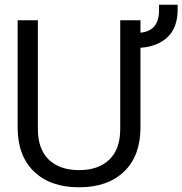

<svg xmlns="http://www.w3.org/2000/svg" viewBox="-20 -786 775 816"><path d="M735 -766V-746Q735 -669 692.5 -628.5Q650 -588 577 -583V-244Q577 -124 507.5 -57Q438 10 316 10Q194 10 124.5 -57Q55 -124 55 -244V-700H141V-238Q141 -152 187.5 -107.5Q234 -63 316 -63Q398 -63 444.5 -107.5Q491 -152 491 -238V-700H577V-647Q617 -651 636.5 -675Q656 -699 656 -743V-766Z"/></svg>

Font: Niramit
Style: Regular
Weight: 400
Version: Version 1.000; ttfautohint (v1.6)